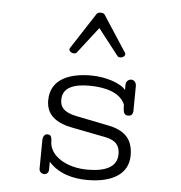

<svg xmlns="http://www.w3.org/2000/svg" viewBox="-49 -690 703 745"><g transform="rotate(5 302.5 -317.5)"><path d="M313.5 -643.1C307.1 -643.1 300.8 -641.1 298.3 -637.2L208.5 -499C206.1 -496.6 205.1 -493.2 205.1 -490.7C205.1 -482.9 214.4 -476.6 223.1 -476.6C227.1 -476.6 231.9 -477.1 234.4 -481L313.5 -583L393.1 -481C395.5 -477.1 400.4 -476.6 404.3 -476.6C413.1 -476.6 422.4 -482.9 422.4 -490.7C422.4 -493.2 421.4 -496.6 418.9 -499L329.1 -637.2C326.7 -641.1 319.8 -643.1 313.5 -643.1ZM297.4 -397C221.2 -397 140.1 -373.5 140.1 -286.1C140.1 -228.5 181.2 -200.7 242.7 -189L372.6 -163.6C416.5 -155.3 430.2 -133.3 430.2 -102.1C430.2 -53.7 388.2 -31.7 315.4 -31.7C231.4 -31.7 166 -73.7 166 -129.4C166 -152.3 157.2 -154.8 148.4 -154.8C140.1 -154.8 130.9 -147.5 130.9 -129.4L129.9 -19C129.9 -7.3 139.6 0 149.4 0C158.2 0 167 -5.9 167 -20.5V-49.8C205.1 -6.3 262.2 8.3 318.4 8.3C410.6 8.3 477.5 -25.9 477.5 -101.6C477.5 -173.3 435.5 -198.7 378.9 -210L252.4 -235.4C203.6 -246.1 190.4 -265.6 190.4 -293.5C190.4 -342.3 236.8 -356.9 293.9 -356.9C361.3 -356.9 416 -338.9 434.1 -295.9C434.6 -268.1 436.5 -254.4 453.6 -254.4C466.8 -254.4 471.7 -260.7 473.1 -272.5L474.1 -370.6C474.1 -386.7 464.4 -394.5 454.1 -394.5C443.8 -394.5 433.1 -386.2 433.6 -370.1V-352.1C413.6 -377.9 353.5 -397 297.4 -397Z"/></g></svg>

Font: Cutive Mono
Style: Regular
Weight: 400
Monospace: yes
Designer: Vernon Adams
Foundry: Vernon Adams
Version: Version 1.002